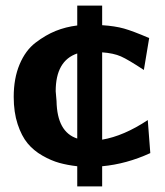

<svg xmlns="http://www.w3.org/2000/svg" viewBox="-20 -585 590 686"><path d="M29 -239Q29 -305 50 -355Q71 -405 107 -432.5Q143 -460 179 -474.5Q215 -489 256 -494V-565H345V-495Q391 -492 423 -483Q455 -474 513 -449L494 -335Q438 -372 412 -383.5Q386 -395 345 -398V-86Q422 -99 508 -156L517 -38Q432 1 345 9V81H256V9Q221 5 192 -3Q163 -11 131.5 -29Q100 -47 78.5 -73Q57 -99 43 -141.5Q29 -184 29 -239ZM182 -224Q184 -113 256 -90V-394Q179 -368 179 -259Z"/></svg>

Font: Coval
Style: Black
Weight: 1000
Foundry: Context Ltd
Version: Version 001.000